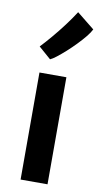

<svg xmlns="http://www.w3.org/2000/svg" viewBox="-98 -939 514 983"><g transform="rotate(10 158.5 -447.5)"><path d="M84 0V-556.5H224V0ZM125.5 -632.5 62 -688Q88 -715.5 117 -749.8Q146 -784 174.2 -821.5Q202.5 -859 225.5 -895L317 -821.5Q309 -805 290.8 -782.5Q272.5 -760 249.2 -736Q226 -712 201.8 -690.2Q177.5 -668.5 157.5 -653Q137.5 -637.5 125.5 -632.5Z"/></g></svg>

Font: Merriweather Sans SemiBold
Style: Regular
Weight: 600
Designer: Eben Sorkin
Foundry: Eben Sorkin
Version: Version 2.001